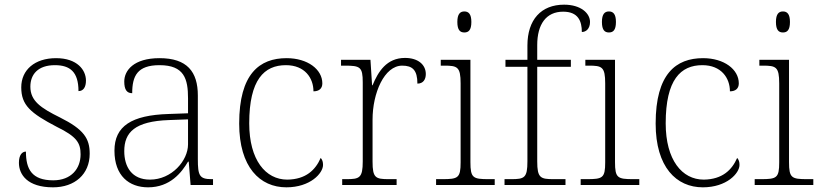

<svg xmlns="http://www.w3.org/2000/svg" viewBox="-20 -792 3510 822"><path d="M207 10C300 10 364 -46 364 -134C364 -199 339 -238 237 -289C154 -330 110 -360 110 -421C110 -474 143 -513 215 -513C280 -513 316 -484 316 -402C337 -402 348 -419 348 -447C348 -492 311 -543 220 -543C129 -543 71 -493 71 -418C71 -342 110 -308 223 -249C309 -207 325 -180 325 -131C325 -70 285 -20 208 -20C116 -20 91 -68 91 -143C75 -143 61 -129 61 -95C61 -45 97 10 207 10Z M614 10C709 10 758 -54 785 -100H788L796 0H892V-25H886C834 -25 827 -40 827 -111V-383C827 -485 781 -543 663 -543C552 -543 512 -490 512 -443C512 -408 523 -393 546 -393C546 -467 568 -513 663 -513C769 -513 785 -454 785 -371V-307L702 -304C543 -299 470 -252 470 -147C470 -39 533 10 614 10ZM622 -23C544 -23 512 -78 512 -145C512 -225 557 -273 704 -278L785 -281V-174C785 -104 715 -23 622 -23Z M1206 10C1308 10 1363 -50 1363 -86C1363 -99 1360 -108 1353 -116C1331 -65 1290 -24 1210 -23C1117 -23 1047 -107 1047 -264C1047 -451 1111 -513 1204 -513C1285 -513 1322 -458 1322 -401C1346 -401 1360 -413 1360 -435C1360 -495 1297 -543 1207 -543C1091 -543 1004 -476 1004 -263C1004 -76 1093 10 1206 10Z M1445 0H1678V-25H1645C1588 -25 1575 -30 1575 -100V-280C1575 -393 1625 -511 1702 -511C1746 -511 1767 -492 1767 -434C1792 -434 1803 -452 1803 -475C1803 -515 1770 -544 1714 -544C1635 -544 1599 -485 1575 -427H1573L1566 -536H1440V-511H1455C1522 -511 1533 -506 1533 -439V-101C1533 -30 1519 -25 1463 -25H1445Z M1968 -653C1986 -653 1998 -663 1998 -698C1998 -732 1986 -743 1968 -743C1950 -743 1938 -732 1938 -698C1938 -663 1950 -653 1968 -653ZM1847 0H2098V-25H2072C2005 -25 1994 -30 1994 -98V-536H1867V-511H1882C1938 -511 1952 -506 1952 -435V-97C1952 -30 1941 -25 1874 -25H1847Z M2140 0H2401V-25H2350C2294 -25 2280 -30 2280 -101V-506H2424V-536H2280V-599C2280 -688 2318 -742 2391 -742C2455 -742 2471 -702 2471 -655C2489 -655 2506 -669 2506 -698C2506 -735 2467 -772 2395 -772C2297 -772 2238 -708 2238 -597V-536H2144V-506H2238V-101C2238 -30 2225 -25 2168 -25H2140Z M2587 -653C2605 -653 2617 -663 2617 -698C2617 -732 2605 -743 2587 -743C2569 -743 2557 -732 2557 -698C2557 -663 2569 -653 2587 -653ZM2466 0H2717V-25H2691C2624 -25 2613 -30 2613 -98V-536H2486V-511H2501C2557 -511 2571 -506 2571 -435V-97C2571 -30 2560 -25 2493 -25H2466Z M2989 10C3091 10 3146 -50 3146 -86C3146 -99 3143 -108 3136 -116C3114 -65 3073 -24 2993 -23C2900 -23 2830 -107 2830 -264C2830 -451 2894 -513 2987 -513C3068 -513 3105 -458 3105 -401C3129 -401 3143 -413 3143 -435C3143 -495 3080 -543 2990 -543C2874 -543 2787 -476 2787 -263C2787 -76 2876 10 2989 10Z M3332 -653C3350 -653 3362 -663 3362 -698C3362 -732 3350 -743 3332 -743C3314 -743 3302 -732 3302 -698C3302 -663 3314 -653 3332 -653ZM3211 0H3462V-25H3436C3369 -25 3358 -30 3358 -98V-536H3231V-511H3246C3302 -511 3316 -506 3316 -435V-97C3316 -30 3305 -25 3238 -25H3211Z"/></svg>

Font: Noto Serif Sinhala ExtraLight
Style: Regular
Weight: 200
Designer: Jelle Bosma - Monotype Design Team
Foundry: Monotype Imaging Inc.
Version: Version 2.007